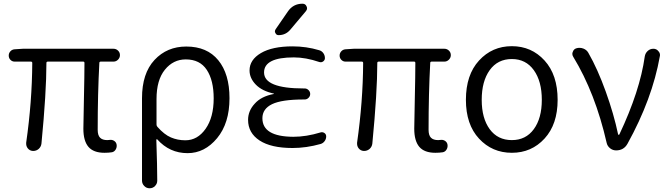

<svg xmlns="http://www.w3.org/2000/svg" viewBox="-20 -799 3555 1020"><path d="M535.2 12.7Q476.6 12.7 449.7 -19Q422.9 -50.8 422.9 -115.2Q422.9 -142.6 425.8 -272Q428.7 -401.4 428.7 -464.8Q428.7 -471.7 421.9 -471.7H234.4Q226.6 -471.7 226.6 -464.8Q226.6 -308.6 200.2 -36.1Q198.2 -19.5 185.5 -7.8Q172.9 2.9 157.2 2.9Q156.2 2.9 154.3 2.9Q137.7 2 127 -11.7Q119.1 -22.5 119.1 -35.2Q119.1 -38.1 119.1 -41Q150.4 -259.8 151.4 -464.8Q151.4 -471.7 143.6 -471.7H57.6Q44.9 -471.7 35.6 -481Q26.4 -490.2 26.4 -503.9Q26.4 -516.6 35.2 -526.4Q43.9 -536.1 57.6 -537.1L101.6 -540H583Q596.7 -540 606.9 -530.3Q617.2 -520.5 617.2 -506.3Q617.2 -492.2 606.9 -481.9Q596.7 -471.7 583 -471.7H515.6Q507.8 -471.7 507.8 -464.8Q499 -301.8 499 -109.4Q499 -80.1 511.7 -67.4Q524.4 -54.7 549.8 -54.7Q555.7 -54.7 562.5 -55.7Q576.2 -57.6 586.9 -50.3Q597.7 -43 599.6 -30.3Q601.6 -16.6 594.7 -4.9Q587.9 6.8 575.2 9.8Q556.6 12.7 535.2 12.7Z M734.4 160.2V-277.3Q734.4 -409.2 800.8 -480.5Q867.2 -551.8 969.7 -551.8Q1080.1 -551.8 1139.6 -479Q1199.2 -406.2 1199.2 -277.3Q1199.2 -144.5 1133.3 -64.9Q1067.4 14.6 976.6 14.6Q880.9 14.6 815.4 -58.6Q814.5 -59.6 812.5 -59.1Q810.5 -58.6 810.5 -56.6Q815.4 88.9 815.4 161.1Q815.4 176.8 803.7 189Q792 201.2 774.9 201.2Q757.8 201.2 746.1 189Q734.4 176.8 734.4 160.2ZM964.8 -53.7Q1029.3 -53.7 1072.3 -114.7Q1115.2 -175.8 1115.2 -276.4Q1115.2 -372.1 1078.6 -427.7Q1042 -483.4 966.8 -483.4Q900.4 -483.4 856 -428.7Q811.5 -374 811.5 -272.5V-137.7Q811.5 -129.9 816.4 -125Q852.5 -84 888.2 -68.8Q923.8 -53.7 964.8 -53.7Z M1374 -170.9Q1374 -73.2 1538.1 -72.3Q1607.4 -72.3 1683.6 -95.7Q1694.3 -98.6 1703.6 -92.3Q1712.9 -85.9 1712.9 -74.2Q1712.9 -60.5 1704.6 -49.3Q1696.3 -38.1 1683.6 -34.2Q1607.4 -12.7 1534.2 -12.7Q1419.9 -12.7 1358.9 -52.7Q1297.9 -92.8 1297.9 -162.1Q1297.9 -210 1333 -248Q1367.2 -287.1 1434.6 -299.8Q1435.5 -299.8 1435.5 -300.8Q1435.5 -301.8 1434.6 -301.8Q1372.1 -315.4 1338.9 -349.6Q1305.7 -383.8 1305.7 -424.8Q1305.7 -481.4 1366.2 -517.1Q1426.8 -552.7 1534.2 -552.7Q1607.4 -552.7 1675.8 -532.2Q1689.5 -528.3 1697.8 -516.6Q1706.1 -504.9 1706.1 -490.2Q1706.1 -479.5 1696.8 -472.7Q1687.5 -465.8 1675.8 -469.7Q1604.5 -494.1 1541 -494.1Q1382.8 -494.1 1382.8 -414.1Q1382.8 -329.1 1593.8 -329.1H1598.6Q1610.4 -329.1 1619.1 -320.3Q1627.9 -311.5 1627.9 -299.8Q1627.9 -288.1 1619.1 -279.3Q1610.4 -270.5 1598.6 -270.5H1593.8Q1476.6 -270.5 1425.3 -245.6Q1374 -220.7 1374 -170.9ZM1508.8 -737.3Q1537.1 -779.3 1586.9 -779.3Q1602.5 -779.3 1608.4 -765.6Q1611.3 -759.8 1611.3 -754.9Q1611.3 -747.1 1605.5 -740.2L1522.5 -641.6Q1498 -612.3 1460 -612.3Q1448.2 -612.3 1443.4 -623Q1440.4 -627.9 1440.4 -631.8Q1440.4 -637.7 1444.3 -643.6Z M2293 12.7Q2234.4 12.7 2207.5 -19Q2180.7 -50.8 2180.7 -115.2Q2180.7 -142.6 2183.6 -272Q2186.5 -401.4 2186.5 -464.8Q2186.5 -471.7 2179.7 -471.7H1992.2Q1984.4 -471.7 1984.4 -464.8Q1984.4 -308.6 1958 -36.1Q1956.1 -19.5 1943.4 -7.8Q1930.7 2.9 1915 2.9Q1914.1 2.9 1912.1 2.9Q1895.5 2 1884.8 -11.7Q1877 -22.5 1877 -35.2Q1877 -38.1 1877 -41Q1908.2 -259.8 1909.2 -464.8Q1909.2 -471.7 1901.4 -471.7H1815.4Q1802.7 -471.7 1793.5 -481Q1784.2 -490.2 1784.2 -503.9Q1784.2 -516.6 1793 -526.4Q1801.8 -536.1 1815.4 -537.1L1859.4 -540H2340.8Q2354.5 -540 2364.7 -530.3Q2375 -520.5 2375 -506.3Q2375 -492.2 2364.7 -481.9Q2354.5 -471.7 2340.8 -471.7H2273.4Q2265.6 -471.7 2265.6 -464.8Q2256.8 -301.8 2256.8 -109.4Q2256.8 -80.1 2269.5 -67.4Q2282.2 -54.7 2307.6 -54.7Q2313.5 -54.7 2320.3 -55.7Q2334 -57.6 2344.7 -50.3Q2355.5 -43 2357.4 -30.3Q2359.4 -16.6 2352.5 -4.9Q2345.7 6.8 2333 9.8Q2314.5 12.7 2293 12.7Z M2699.2 12.7Q2594.7 12.7 2524.9 -62.5Q2455.1 -137.7 2455.1 -268.6Q2455.1 -401.4 2524.9 -477.5Q2594.7 -553.7 2699.2 -553.7Q2803.7 -553.7 2873 -477.5Q2942.4 -401.4 2942.4 -268.6Q2942.4 -138.7 2873 -63Q2803.7 12.7 2699.2 12.7ZM2699.2 -54.7Q2773.4 -54.7 2815.9 -112.8Q2858.4 -170.9 2858.4 -268.6Q2858.4 -367.2 2815.9 -426.3Q2773.4 -485.4 2699.2 -485.4Q2624 -485.4 2581.5 -426.3Q2539.1 -367.2 2539.1 -268.6Q2539.1 -170.9 2581.5 -112.8Q2624 -54.7 2699.2 -54.7Z M3313.5 -35.2Q3293.9 0 3252.9 0Q3235.4 0 3221.2 -11.2Q3207 -22.5 3203.1 -39.1Q3142.6 -304.7 3025.4 -497.1Q3020.5 -504.9 3020.5 -512.7Q3020.5 -518.6 3023.4 -524.4Q3028.3 -539.1 3043.9 -543Q3050.8 -544.9 3058.6 -544.9Q3069.3 -544.9 3079.1 -541Q3096.7 -534.2 3105.5 -518.6Q3155.3 -431.6 3198.2 -312Q3241.2 -192.4 3263.7 -85Q3263.7 -83 3266.6 -83Q3269.5 -83 3270.5 -85Q3379.9 -316.4 3405.3 -499Q3408.2 -516.6 3420.9 -528.3Q3433.6 -540 3451.2 -540Q3467.8 -540 3477.5 -527.3Q3486.3 -518.6 3486.3 -505.9Q3486.3 -502.9 3485.4 -500Q3445.3 -273.4 3313.5 -35.2Z"/></svg>

Font: Gen Jyuu Gothic Normal
Style: Regular
Weight: 300
Designer: [Source Han Sans]
Ryoko NISHIZUKA  (kana & ideographs); Paul D. Hunt (Latin, Greek & Cyrillic); Wenlong ZHANG  (bopomofo
Version: Version 1.002.20150607